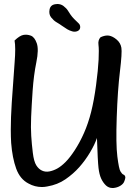

<svg xmlns="http://www.w3.org/2000/svg" viewBox="-20 -942 694 965"><path d="M53.2 -738.3Q78.6 -762.7 97.2 -766.4Q115.7 -770 134.8 -762.9Q153.8 -755.9 164.8 -724.6Q175.8 -693.4 162.6 -628.7Q149.4 -564 144 -486.1Q138.7 -408.2 136.5 -354Q134.3 -299.8 137 -258.5Q139.6 -217.3 145 -173.6Q150.4 -129.9 162.4 -111.1Q174.3 -92.3 191.2 -84.5Q208 -76.7 227.8 -80.3Q247.6 -84 267.3 -94.7Q287.1 -105.5 309.1 -127.4Q331.1 -149.4 356 -187.5Q380.9 -225.6 402.1 -273.4Q423.3 -321.3 438 -379.2Q452.6 -437 462.9 -514.2Q473.1 -591.3 475.6 -642.3Q478 -693.4 474.9 -716.8Q471.7 -740.2 485.4 -754.9Q509.8 -766.1 528.1 -762.9Q546.4 -759.8 566.2 -743.2Q585.9 -726.6 590.1 -701.9Q594.2 -677.2 582.8 -582.8Q571.3 -488.3 566.7 -353Q562 -217.8 569.8 -155.5Q577.6 -93.3 585.4 -80.6Q593.3 -67.9 598.6 -65.4Q609.9 -61.5 609.9 -49.3V-48.3Q608.4 -38.6 603.5 -27.6Q598.6 -16.6 584 -7.8Q569.3 1 549.8 2.9H544.9Q526.9 2.9 512.7 -9.8Q498 -23.9 488.5 -44.4Q479 -64.9 475.1 -98.1Q471.2 -131.3 467.3 -248.5Q456.5 -216.3 432.4 -175.8Q408.2 -135.3 378.2 -101.6Q348.1 -67.9 308.8 -40.8Q269.5 -13.7 217.8 -4.9Q203.6 -2 190.9 -2Q154.8 -2 123.5 -19.5Q80.6 -41.5 61.3 -94.7Q42 -147.9 36.1 -223.6Q34.2 -253.4 34.2 -291Q34.2 -348.6 39.1 -425.8Q47.4 -552.7 53.5 -628.4Q59.6 -704.1 53.2 -738.3ZM258.3 -920.9Q263.7 -921.9 268.1 -921.9Q285.6 -921.9 298.8 -912.1Q314 -900.4 320.8 -889.4Q327.6 -878.4 334.5 -868.4Q341.3 -858.4 352.8 -846.4Q364.3 -834.5 374 -825.9Q383.8 -817.4 383.1 -804.4Q382.3 -791.5 369.9 -785.9Q357.4 -780.3 343 -784.4Q328.6 -788.6 318.1 -794.9Q307.6 -801.3 292.2 -812Q276.9 -822.8 263.4 -830.6Q250 -838.4 237.3 -854.2Q224.6 -870.1 229 -893.8Q233.4 -917.5 258.3 -920.9Z"/></svg>

Font: Myanmar Kalay
Style: Regular
Weight: 400
Designer: Khon Soe Zaw Thu
Foundry: PaOh Unicode khonsoezawthu@gmail.com and @hotmail.com
Version: Version 1.20 December 6, 2016